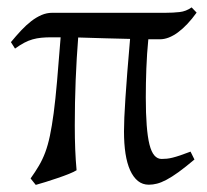

<svg xmlns="http://www.w3.org/2000/svg" viewBox="-20 -489 566 524"><path d="M510.7 -53.7Q485.8 -32.7 467.3 -19.3Q448.7 -5.9 434.3 1.7Q419.9 9.3 408.4 12.2Q397 15.1 386.2 15.1Q369.1 15.1 356.4 4.9Q343.8 -5.4 335.2 -24.2Q326.7 -43 322.5 -69.8Q318.4 -96.7 318.4 -130.4Q318.4 -146 319.3 -168.2Q320.3 -190.4 322.3 -221.2Q324.2 -252 327.4 -291.7Q330.6 -331.5 335 -382.8Q300.3 -383.3 266.8 -384.5Q233.4 -385.7 193.4 -386.7Q189 -331.1 186.5 -270Q184.1 -209 184.1 -146.5Q184.1 -111.3 185.3 -81.3Q186.5 -51.3 189 -24.4Q182.1 -20 168.2 -14.4Q154.3 -8.8 137.7 -3.2Q121.1 2.4 104.7 7.6Q88.4 12.7 77.6 15.6Q76.2 13.7 72.5 9.3Q68.8 4.9 66.4 1.7Q64 -1.5 63.5 -2Q76.7 -20.5 86.4 -37.1Q96.2 -53.7 103.5 -73.2Q110.8 -92.8 116.2 -118.4Q121.6 -144 126.5 -180.4Q131.3 -216.8 135.7 -267.3Q140.1 -317.9 145.5 -387.2H120.6Q105 -387.2 92.8 -386Q80.6 -384.8 69.1 -381.6Q57.6 -378.4 46.1 -372.3Q34.7 -366.2 21 -356.4L9.8 -374Q23.9 -391.1 37.6 -405.8Q51.3 -420.4 65.2 -431.2Q79.1 -441.9 93.3 -448Q107.4 -454.1 123 -454.1H432.1Q452.6 -454.1 470.2 -456.1Q487.8 -458 502.9 -468.8L516.6 -454.6Q491.2 -419.4 465.6 -400.6Q439.9 -381.8 416.5 -381.8H384.8Q380.9 -342.3 379.4 -301.8Q377.9 -261.2 377.9 -223.1Q377.9 -178.7 380.4 -147Q382.8 -115.2 387.9 -94.7Q393.1 -74.2 401.4 -64.7Q409.7 -55.2 420.9 -55.2Q428.2 -55.2 435.3 -55.9Q442.4 -56.6 451.2 -58.8Q460 -61 471.7 -64.9Q483.4 -68.8 500 -75.2L510.7 -53.7Z"/></svg>

Font: Subset of Gentium
Style: Regular
Weight: 400
Designer: J. Victor Gaultney
Version: Version 1.02; 2005; OFL release